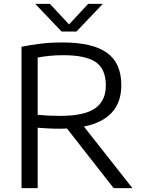

<svg xmlns="http://www.w3.org/2000/svg" viewBox="-20 -966 730 986"><path d="M90.5 0V-726Q135 -735 187.2 -741.5Q239.5 -748 301.5 -748Q454 -748 528.5 -695.5Q603 -643 603 -528Q603 -355.5 411 -316L660 0H563.5L324 -306Q306.5 -305 287.5 -305Q254.5 -305 228.2 -306.5Q202 -308 173.5 -310V0ZM289.5 -371Q413 -371 468.2 -409.5Q523.5 -448 523.5 -527Q523.5 -611.5 471.8 -647Q420 -682.5 306 -682.5Q264.5 -682.5 234 -679.2Q203.5 -676 173.5 -670.5V-376.5Q205 -373.5 229.5 -372.2Q254 -371 289.5 -371ZM296.5 -804 161 -946H236.5L334.5 -840.5L432.5 -946H508L372.5 -804Z"/></svg>

Font: Encode Sans SmExp
Style: Regular
Weight: 400
Width: 6
Designer: Multiple Designers
Foundry: Impallari Type
Version: Version 3.002; ttfautohint (v1.8.3) -l 8 -r 50 -G 200 -x 14 